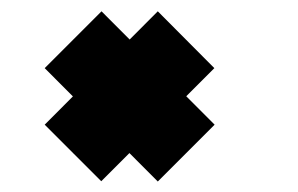

<svg xmlns="http://www.w3.org/2000/svg" viewBox="-20 -560 540 348"><path d="M266 -231 61 -436.5 164 -539.5 369 -334ZM163.5 -231.5 61 -334 266 -539.5 368.5 -436.5Z"/></svg>

Font: Bodoni Moda 9pt Black
Style: Italic
Weight: 900
Italic angle: -13°
Designer: Owen Earl
Foundry: indestructible type
Version: Version 2.004